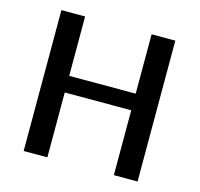

<svg xmlns="http://www.w3.org/2000/svg" viewBox="-102 -805 954 915"><g transform="rotate(15 375.5 -347.5)"><path d="M91 0V-695H208V-402H536V-695H653V0H536V-320H208V0Z"/></g></svg>

Font: Coval
Style: Medium
Weight: 500
Foundry: Context Ltd
Version: Version 001.000